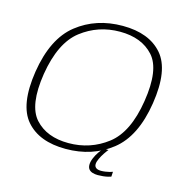

<svg xmlns="http://www.w3.org/2000/svg" viewBox="-112 -786 955 984"><g transform="rotate(15 365.5 -294.0)"><path d="M299 4.5Q440 4.5 541.2 -75Q642.5 -154.5 671 -337.5Q699.5 -519.5 630 -600Q560.5 -680.5 420 -680.5Q279 -680.5 177.8 -600.8Q76.5 -521 47.5 -337.5Q19.5 -155.5 88.8 -75.5Q158 4.5 299 4.5ZM305 -28Q189.5 -28 127.2 -96.8Q65 -165.5 92 -337.5Q120 -510 209.2 -579Q298.5 -648 414 -648Q529.5 -648 591.8 -579Q654 -510 626.5 -337.5Q599.5 -165 510 -96.5Q420.5 -28 305 -28ZM493 91.5Q507 91.5 521 90Q535 88.5 546.2 85.8Q557.5 83 562.5 81L564 55Q558.5 57.5 548.2 60Q538 62.5 526.5 64.2Q515 66 503.5 66Q485.5 66 476.8 59.2Q468 52.5 468 40.5Q468 28 476 10.8Q484 -6.5 495 -22.8Q506 -39 513 -47H487.5Q478 -38 466 -20.8Q454 -3.5 446 15.8Q438 35 438 51Q438 65.5 445 74.5Q452 83.5 464.8 87.5Q477.5 91.5 493 91.5Z"/></g></svg>

Font: Anybody SemiExpanded ExtraLight
Style: Italic
Weight: 250
Width: 6
Italic angle: -10°
Version: Version 1.113;gftools[0.9.25]